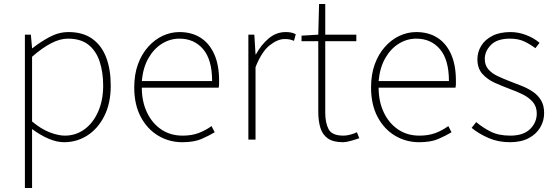

<svg xmlns="http://www.w3.org/2000/svg" viewBox="-20 -701 2792 964"><path d="M105 243V-527H135L141 -459H143Q182 -490 228.5 -515Q275 -540 324 -540Q396 -540 443 -506.5Q490 -473 513 -413Q536 -353 536 -271Q536 -182 503.5 -118Q471 -54 418 -20.5Q365 13 302 13Q265 13 224 -4.5Q183 -22 141 -53V46V243ZM305 -20Q361 -20 404.5 -52Q448 -84 473 -141Q498 -198 498 -271Q498 -338 480.5 -391.5Q463 -445 424.5 -476Q386 -507 321 -507Q281 -507 236 -483.5Q191 -460 141 -416V-91Q188 -52 231 -36Q274 -20 305 -20Z M895 13Q829 13 774 -20Q719 -53 686.5 -114.5Q654 -176 654 -262Q654 -327 672.5 -378Q691 -429 723.5 -465.5Q756 -502 796.5 -521Q837 -540 881 -540Q942 -540 986.5 -512Q1031 -484 1055.5 -429.5Q1080 -375 1080 -297Q1080 -289 1080 -280.5Q1080 -272 1078 -261H692Q692 -192 717.5 -137.5Q743 -83 789 -51.5Q835 -20 897 -20Q942 -20 977 -33Q1012 -46 1042 -68L1058 -37Q1028 -19 991 -3Q954 13 895 13ZM692 -294H1045Q1045 -401 1000 -454Q955 -507 881 -507Q834 -507 793 -481.5Q752 -456 725 -408.5Q698 -361 692 -294Z M1227 0V-527H1257L1263 -428H1265Q1291 -476 1329 -508Q1367 -540 1414 -540Q1428 -540 1440 -538Q1452 -536 1465 -529L1456 -496Q1443 -501 1434 -503Q1425 -505 1409 -505Q1374 -505 1334 -473.5Q1294 -442 1263 -364V0Z M1702 13Q1653 13 1626 -6Q1599 -25 1588.5 -59.5Q1578 -94 1578 -140V-494H1494V-522L1578 -527L1582 -681H1613V-527H1769V-494H1613V-135Q1613 -84 1630 -52Q1647 -20 1705 -20Q1720 -20 1739 -25Q1758 -30 1772 -37L1784 -7Q1761 1 1738.5 7Q1716 13 1702 13Z M2084 13Q2018 13 1963 -20Q1908 -53 1875.5 -114.5Q1843 -176 1843 -262Q1843 -327 1861.5 -378Q1880 -429 1912.5 -465.5Q1945 -502 1985.5 -521Q2026 -540 2070 -540Q2131 -540 2175.5 -512Q2220 -484 2244.5 -429.5Q2269 -375 2269 -297Q2269 -289 2269 -280.5Q2269 -272 2267 -261H1881Q1881 -192 1906.5 -137.5Q1932 -83 1978 -51.5Q2024 -20 2086 -20Q2131 -20 2166 -33Q2201 -46 2231 -68L2247 -37Q2217 -19 2180 -3Q2143 13 2084 13ZM1881 -294H2234Q2234 -401 2189 -454Q2144 -507 2070 -507Q2023 -507 1982 -481.5Q1941 -456 1914 -408.5Q1887 -361 1881 -294Z M2540 13Q2481 13 2432 -8.5Q2383 -30 2348 -59L2371 -88Q2404 -60 2444 -40Q2484 -20 2542 -20Q2608 -20 2641.5 -53Q2675 -86 2675 -131Q2675 -166 2655 -189Q2635 -212 2604.5 -227Q2574 -242 2543 -253Q2503 -268 2465 -285Q2427 -302 2402 -330Q2377 -358 2377 -403Q2377 -440 2396 -471Q2415 -502 2452 -521Q2489 -540 2543 -540Q2583 -540 2622 -525Q2661 -510 2689 -486L2668 -459Q2642 -479 2612 -493Q2582 -507 2541 -507Q2476 -507 2445 -475.5Q2414 -444 2414 -405Q2414 -374 2431.5 -353.5Q2449 -333 2477.5 -319.5Q2506 -306 2537 -294Q2569 -282 2600 -269.5Q2631 -257 2656 -240Q2681 -223 2696.5 -197.5Q2712 -172 2712 -133Q2712 -94 2692 -60.5Q2672 -27 2634 -7Q2596 13 2540 13Z"/></svg>

Font: Noto Sans TC
Style: Regular
Weight: 100
Designer: Ryoko NISHIZUKA 西塚涼子 (kana, bopomofo & ideographs); Paul D. Hunt (Latin, Greek & Cyrillic); Sandoll Communications 산돌커뮤니
Foundry: Adobe
Version: Version 2.004;hotconv 1.0.118;makeotfexe 2.5.65603